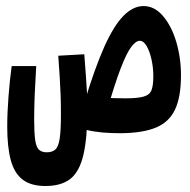

<svg xmlns="http://www.w3.org/2000/svg" viewBox="-20 -436 626 634"><path d="M377.9 3.9Q346.2 3.9 318.1 1.5Q290 -1 265.1 -7.1Q240.2 -13.2 216.8 -22.9L230.5 -128.4Q245.1 -124.5 266.8 -120.4Q288.6 -116.2 319.8 -113.8Q351.1 -111.3 394.5 -111.3Q435.1 -111.3 454.8 -117.2Q474.6 -123 480.5 -138.9Q486.3 -154.8 486.3 -184.1Q486.3 -212.9 480.2 -240Q474.1 -267.1 464.1 -284.2Q454.1 -301.3 441.4 -301.3Q428.7 -301.3 413.3 -281Q397.9 -260.7 378.4 -210Q358.9 -159.2 332.5 -67.9L259.3 -99.6Q293.5 -212.9 324.7 -282.2Q356 -351.6 387.7 -383.8Q419.4 -416 454.1 -416Q490.2 -416 518.3 -383.1Q546.4 -350.1 562 -297.9Q577.6 -245.6 577.6 -187Q577.6 -116.2 558.1 -74.5Q538.6 -32.7 494.6 -14.6Q450.7 3.4 377.9 3.9ZM129.9 178.2Q82.5 178.2 54.9 157.2Q27.3 136.2 15.6 92.8Q3.9 49.3 3.9 -17.1Q3.9 -64 8.1 -117.9Q12.2 -171.9 18.6 -217.8H99.6Q96.7 -171.4 94.7 -125.5Q92.8 -79.6 92.8 -41Q92.8 2.9 96.2 26.4Q99.6 49.8 108.6 58.3Q117.7 66.9 134.3 66.9Q152.3 66.9 162.6 57.9Q172.9 48.8 177 22.2Q181.2 -4.4 181.2 -58.6Q181.2 -92.3 180.2 -121.6Q179.2 -150.9 177.2 -181.9Q175.3 -212.9 172.4 -252L258.3 -256.8Q261.2 -219.2 263.4 -189.2Q265.6 -159.2 267.1 -132.3Q268.6 -105.5 268.6 -77.1Q268.6 19.5 255.4 75.4Q242.2 131.3 212.2 154.8Q182.1 178.2 129.9 178.2Z"/></svg>

Font: Cascadia Code Medium
Style: Regular
Weight: 500
Monospace: yes
Designer: Aaron Bell
Foundry: Saja Typeworks
Version: Version 2407.024